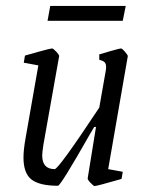

<svg xmlns="http://www.w3.org/2000/svg" viewBox="-20 -617 506 646"><path d="M344 -48 393 -39 389 -15Q306 9 298 9Q295 9 284.5 -2Q274 -13 275 -17L303 -190H297L284 -168Q184 8 175 8Q113 8 86 -13Q59 -34 59 -87Q59 -113 66 -152L109 -397L60 -406L64 -430Q70 -432 110 -443Q150 -454 155 -454Q159 -454 169 -443.5Q179 -433 179 -428L126 -130Q122 -104 122 -94Q122 -48 164 -48Q177 -48 314 -255L336 -380Q337 -385 337 -392Q337 -403 331.5 -408Q326 -413 314 -416V-434Q327 -438 355 -446Q383 -454 387 -454Q391 -454 400.5 -443Q410 -432 410 -428ZM149 -597H403L393 -547H140Z"/></svg>

Font: Grenze Light
Style: Italic
Weight: 300
Italic angle: -10°
Designer: Renata Polastri
Foundry: Omnibus-Type
Version: Version 1.002; ttfautohint (v1.8)